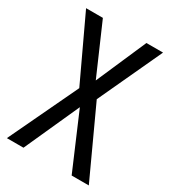

<svg xmlns="http://www.w3.org/2000/svg" viewBox="-175 -807 807 901"><g transform="rotate(30 228.0 -357.0)"><path d="M450 0H357L230 -297L96 0H6L183 -373L23 -714H114L232 -443L350 -714H440L280 -369Z"/></g></svg>

Font: Noto Sans Myanmar Condensed
Style: Regular
Weight: 400
Width: 3
Designer: Monotype Design Team
Foundry: Monotype Imaging Inc.
Version: Version 2.107; ttfautohint (v1.8.4.7-5d5b)